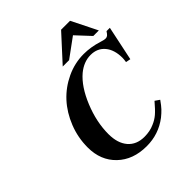

<svg xmlns="http://www.w3.org/2000/svg" viewBox="-241 -1043 1217 1217"><g transform="rotate(-45 367.5 -435.0)"><path d="M624 -715.8 536.1 -810.1 407.2 -715.8H350.1L507.8 -888.2H587.9L673.8 -715.8ZM734.9 -678.2 686 -445.8 653.8 -452.1Q657.2 -475.1 657.2 -486.8Q657.2 -559.1 622.1 -601.1Q586.9 -643.1 526.9 -643.1Q465.8 -643.1 411.1 -598.1Q344.2 -541.5 298.1 -428.7Q252 -315.9 252 -208Q252 -126.5 291.5 -80.3Q331.1 -34.2 401.9 -34.2Q451.7 -34.2 490.2 -51.8Q521 -64.5 545.7 -85.4Q570.3 -106.4 607.9 -150.9L638.2 -129.9Q616.2 -98.6 600.1 -81.5Q584 -64.5 561 -45.9Q477.1 18.1 370.1 18.1Q248 18.1 173.6 -53.5Q99.1 -125 99.1 -241.2Q99.1 -329.1 131.1 -409.9Q163.1 -490.7 217 -549.6Q271 -608.4 345.2 -643.3Q419.4 -678.2 500 -678.2Q563.5 -678.2 629.9 -657.2Q655.8 -648.9 667 -648.9Q678.7 -648.9 686.5 -655Q694.3 -661.1 705.1 -678.2Z"/></g></svg>

Font: Accordance
Style: Bold-Italic
Weight: 700
Italic angle: -11°
Version: Version 1.2 (build January 31, 2020) Miklal Software Solutio